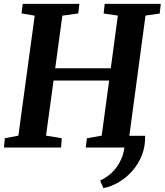

<svg xmlns="http://www.w3.org/2000/svg" viewBox="-22 -763 851 993"><path d="M728.5 -60.5Q730 -5.5 711.5 40.5Q693 86.5 661.5 122Q630 157.5 591 180Q552 202.5 512.5 210L496 170.5Q538 151.5 567.8 118.2Q597.5 85 612.5 40Q627.5 -5 624 -60.5ZM-1.5 0 3 -48 73 -61.5 157.5 -682 89.5 -693.5 95.5 -743H388.5L383 -693.5L300.5 -682L263.5 -410H551L587.5 -682.5L514 -693L519.5 -743H809.5L804 -693L730.5 -682.5L647 -61.5L720.5 -48L715.5 0H421.5L427.5 -48L504 -61.5L542.5 -346.5H255L216 -61.5L297.5 -48L294 0Z"/></svg>

Font: Merriweather
Style: Bold Italic
Weight: 700
Italic angle: -7.8°
Version: Version 2.101